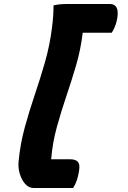

<svg xmlns="http://www.w3.org/2000/svg" viewBox="-20 -780 640 961"><path d="M346 161H148Q124 161 106 140.5Q88 120 79 89.5Q70 59 73 29Q81 -58 103.5 -140.5Q126 -223 153.5 -304Q181 -385 205 -468.5Q229 -552 240 -640Q244 -670 246 -698Q248 -726 248 -753Q276 -760 317 -760H529Q585 -760 563 -670Q553 -636 539 -616H394Q384 -532 361 -453.5Q338 -375 312 -298.5Q286 -222 264.5 -144Q243 -66 236 17H330Q363 17 373 35Q383 53 370 103Q366 120 360 134Q354 148 346 161Z"/></svg>

Font: Recursive Mn Csl St XBd
Style: Italic
Weight: 800
Italic angle: -15°
Monospace: yes
Version: Version 1.079;hotconv 1.0.112;makeotfexe 2.5.65598; ttfautoh